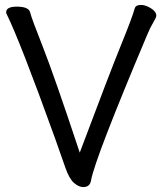

<svg xmlns="http://www.w3.org/2000/svg" viewBox="-20 -737 660 780"><path d="M318 23Q300 23 280.5 6Q261 -11 245.5 -56Q230 -101 204 -174Q61 -571 6 -682L5 -687Q5 -710 48 -710Q97 -710 102.5 -686.5Q108 -663 153.5 -548Q199 -433 304 -117Q426 -442 472 -555Q518 -668 527 -702Q531 -717 553 -717Q571 -717 593 -703.5Q615 -690 615 -673Q615 -666 602.5 -645.5Q590 -625 579 -598Q367 -96 350 -5Q346 23 318 23Z"/></svg>

Font: LXGW WenKai Medium
Style: Regular
Weight: 500
Designer: LXGW / Fontworks Inc.
Foundry: LXGW / Fontworks Inc.
Version: Version 1.501; October 10, 2024